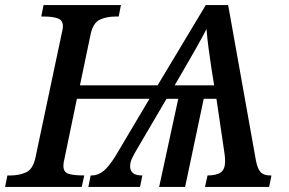

<svg xmlns="http://www.w3.org/2000/svg" viewBox="-42 -734 1133 754"><path d="M-22 0 -13 -45H0Q33 -45 60 -57Q87 -69 97 -114L200 -601Q205 -620 205 -631Q205 -655 184.5 -662Q164 -669 133 -669H120L129 -714H433L424 -669H411Q377 -669 350.5 -657Q324 -645 314 -600L272 -399H577L766 -714H854L963 -104Q969 -72 981 -58.5Q993 -45 1019 -45H1024L1015 0H763L773 -45Q808 -45 825 -57Q842 -69 842 -101Q842 -108 841.5 -114.5Q841 -121 840 -129L808 -346H758L685 0H583L658 -346H612L490 -138Q482 -124 475.5 -110Q469 -96 469 -80Q469 -64 480 -54.5Q491 -45 517 -45L508 0H305L314 -45H319Q343 -45 364.5 -62.5Q386 -80 412 -122L545 -346H260L211 -110Q207 -95 207 -83Q207 -58 227 -51.5Q247 -45 289 -45L279 0ZM644 -399H799L789 -461Q783 -501 777.5 -541Q772 -581 769 -620Q751 -585 728 -544.5Q705 -504 680 -461Z"/></svg>

Font: Noto Serif Medium
Style: Italic
Weight: 500
Italic angle: -12°
Designer: Monotype Design Team
Foundry: Monotype Imaging Inc.
Version: Version 2.014; ttfautohint (v1.8.4.7-5d5b)